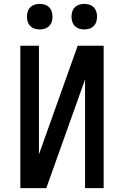

<svg xmlns="http://www.w3.org/2000/svg" viewBox="-20 -971 640 991"><path d="M85 0V-735H181V-174L381 -735H515V0H419V-561L219 0ZM415 -819Q402 -819 389 -823Q376 -827 366.5 -836.5Q357 -846 353 -859Q349 -872 349 -885Q349 -898 353 -911Q357 -924 366.5 -933.5Q376 -943 389 -947Q402 -951 415 -951Q428 -951 441 -947Q454 -943 463.5 -933.5Q473 -924 477 -911Q481 -898 481 -885Q481 -872 477 -859Q473 -846 463.5 -836.5Q454 -827 441 -823Q428 -819 415 -819ZM185 -819Q172 -819 159 -823Q146 -827 136.5 -836.5Q127 -846 123 -859Q119 -872 119 -885Q119 -898 123 -911Q127 -924 136.5 -933.5Q146 -943 159 -947Q172 -951 185 -951Q198 -951 211 -947Q224 -943 233.5 -933.5Q243 -924 247 -911Q251 -898 251 -885Q251 -872 247 -859Q243 -846 233.5 -836.5Q224 -827 211 -823Q198 -819 185 -819Z"/></svg>

Font: Iosevka Fixed Curly Md Ex
Style: Regular
Weight: 500
Width: 7
Monospace: yes
Designer: Belleve Invis
Foundry: Belleve Invis
Version: Version 30.1.2